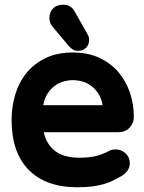

<svg xmlns="http://www.w3.org/2000/svg" viewBox="-20 -762 610 812"><path d="M29 -255Q29 -309 44 -360.5Q59 -412 91 -452Q123 -492 172 -516Q221 -540 288 -540Q351 -540 399 -518Q447 -496 479.5 -458.5Q512 -421 529 -371.5Q546 -322 546 -268Q546 -241 528 -222Q510 -203 480 -203H165Q176 -152 213 -123.5Q250 -95 316 -95Q358 -95 387 -102.5Q416 -110 442 -124Q449 -128 455 -129Q461 -130 469 -130Q493 -130 511 -113.5Q529 -97 529 -71Q529 -53 518 -39Q507 -25 493 -17Q475 -7 457 2Q439 11 417.5 17Q396 23 369.5 26.5Q343 30 308 30Q174 30 101.5 -43.5Q29 -117 29 -255ZM414 -317Q409 -346 396 -366Q383 -386 365.5 -399Q348 -412 328 -417.5Q308 -423 288 -423Q269 -423 249 -417.5Q229 -412 211.5 -399Q194 -386 181 -366Q168 -346 163 -317ZM189 -685Q189 -711 204.5 -726.5Q220 -742 246 -742Q266 -742 277.5 -734Q289 -726 296 -713L347 -623Q349 -619 353 -611.5Q357 -604 357 -594Q357 -573 344 -560Q331 -547 310 -547Q297 -547 289 -552Q281 -557 273 -565L204 -647Q189 -664 189 -685Z"/></svg>

Font: Varela Round Precious
Style: Bold
Weight: 700
Version: Version 1.000